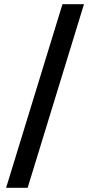

<svg xmlns="http://www.w3.org/2000/svg" viewBox="-20 -730 427 910"><path d="M9 160 276 -710H378L111 160Z"/></svg>

Font: Source Serif Pro
Style: Bold
Weight: 700
Designer: Frank Grießhammer
Foundry: Adobe Systems Incorporated
Version: Version 3.001;hotconv 1.0.111;makeotfexe 2.5.65597